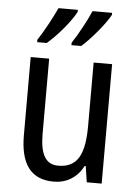

<svg xmlns="http://www.w3.org/2000/svg" viewBox="-55 -808 614 860"><g transform="rotate(5 252.5 -378.0)"><path d="M414 -757V-766H326C312 -732 274 -660 245 -617V-606H289C329 -641 392 -715 414 -757ZM260 -757V-766H173C156 -729 121 -662 91 -617V-606H134C181 -646 238 -714 260 -757ZM434 -537H351V-253C351 -126 321 -63 233 -63C177 -63 151 -106 151 -199V-537H68V-186C68 -62 112 10 219 10C275 10 324 -18 351 -72H356L367 0H434Z"/></g></svg>

Font: Noto Sans Sinhala UI Condensed
Style: Regular
Weight: 400
Width: 3
Designer: Jelle Bosma - Monotype Design Team
Foundry: Monotype Imaging Inc.
Version: Version 2.006